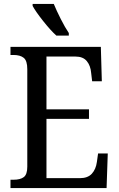

<svg xmlns="http://www.w3.org/2000/svg" viewBox="-20 -951 601 971"><path d="M33 -42H48Q83 -42 100.5 -55.5Q118 -69 118 -108V-601Q118 -644 100 -658.5Q82 -673 48 -673H33V-714H490L495 -540H446L441 -582Q438 -619 419 -642Q400 -665 362 -665H215V-398H430V-350H215V-50H384Q424 -50 444.5 -72.5Q465 -95 470 -132L476 -175H525L519 0H33ZM328 -784V-771H281H265Q236 -797 198 -845Q160 -893 145 -921V-931H234H252Q266 -897 287.5 -854.5Q309 -812 328 -784Z"/></svg>

Font: Noto Serif Narrow
Style: Regular
Weight: 400
Width: 4
Designer: Monotype Design Team
Foundry: Monotype Imaging Inc.
Version: Version 1.001